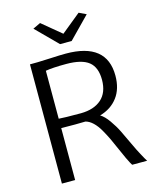

<svg xmlns="http://www.w3.org/2000/svg" viewBox="-138 -1062 943 1156"><g transform="rotate(-15 333.0 -484.0)"><path d="M308.1 -814 177.2 -945.3 224.6 -967.8 343.8 -869.1 464.8 -967.8 509.8 -946.3 380.4 -814ZM539.6 0Q533.2 -8.3 513.2 -49.8Q504.4 -67.9 486.8 -108.6Q469.2 -149.4 455.1 -179.4Q440.9 -209.5 421.9 -242.9Q402.8 -276.4 380.6 -297.4Q358.4 -318.4 335 -324.2Q282.2 -322.3 184.1 -323.7V0H101.6V-743.2Q145 -743.7 150.4 -743.7Q169.4 -743.7 230.2 -746.8Q291 -750 326.2 -750Q581.1 -750 581.1 -544.9Q581.1 -462.9 541 -409.9Q501 -356.9 430.2 -336.9Q455.6 -321.8 481.9 -284.7Q508.3 -247.6 526.1 -211.2Q543.9 -174.8 567.6 -124Q591.3 -73.2 604.5 -49.8Q623.5 -14.2 632.8 0ZM184.1 -382.3Q212.9 -379.4 322.8 -379.4Q403.8 -380.4 450 -421.1Q496.1 -461.9 496.6 -541Q496.6 -619.6 452.9 -654.3Q409.2 -689 313 -689Q228 -689 184.1 -681.2Z"/></g></svg>

Font: HaufeMerriweatherSansLt
Style: Regular
Weight: 300
Designer: Eben Sorkin
Foundry: Eben Sorkin
Version: Version 1.56